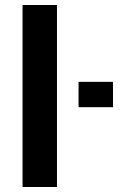

<svg xmlns="http://www.w3.org/2000/svg" viewBox="-20 -745 519 765"><path d="M207 0H69.8V-725.1H207ZM430.2 -317.9H293V-418.9H430.2Z"/></svg>

Font: Libra Sans Modern
Style: Bold
Weight: 700
Foundry: Stefan Peev, Context Ltd
Version: Version 1.000